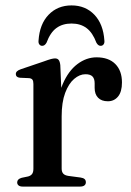

<svg xmlns="http://www.w3.org/2000/svg" viewBox="-20 -690 486 710"><path d="M191 -259.5Q191 -330.5 212 -379.2Q233 -428 266.2 -453Q299.5 -478 337 -478Q382 -478 406.5 -453.2Q431 -428.5 431 -385Q431 -350.5 416.5 -333Q402 -315.5 379 -315.5Q355.5 -315.5 342.8 -328.5Q330 -341.5 330 -365V-382Q330 -399 322 -407.2Q314 -415.5 296 -415.5Q274.5 -415.5 254.2 -398.2Q234 -381 221 -346.5Q208 -312 208 -259.5ZM203 -449 208 -329V-66.5Q208 -54.5 213.8 -48Q219.5 -41.5 233 -39.5L278 -33.5Q288 -32 292.8 -27.8Q297.5 -23.5 297.5 -16Q297.5 -8.5 292 -4.2Q286.5 0 275.5 0H64.5Q54 0 48.8 -4.2Q43.5 -8.5 43.5 -15.5Q43.5 -21.5 47.5 -25.8Q51.5 -30 60 -32.5L84 -37.5Q93.5 -40 98.5 -46.5Q103.5 -53 103.5 -66V-379.5Q103.5 -390.5 100 -395.2Q96.5 -400 88 -401L53.5 -402.5Q45.5 -403.5 42 -407Q38.5 -410.5 38.5 -416Q38.5 -422 42.8 -426.2Q47 -430.5 57 -434L141 -462.5Q160 -469.5 169 -471.8Q178 -474 183.5 -474Q192.5 -474 197 -468.2Q201.5 -462.5 203 -449ZM244.5 -603Q211.5 -603 188.8 -586.5Q166 -570 152 -532Q145.5 -520.5 136 -520.5Q129.5 -520.5 125.5 -525.8Q121.5 -531 122.5 -540Q126.5 -601 159.8 -635.5Q193 -670 244.5 -670Q296 -670 329 -635.5Q362 -601 366 -540Q367 -531 363 -525.8Q359 -520.5 352 -520.5Q343 -520.5 336.5 -532Q322.5 -569.5 300 -586.2Q277.5 -603 244.5 -603Z"/></svg>

Font: Fraunces 24pt
Style: Regular
Weight: 400
Version: Version 1.000;[b76b70a41]